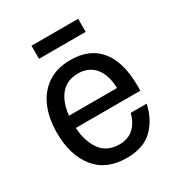

<svg xmlns="http://www.w3.org/2000/svg" viewBox="-161 -769 831 891"><g transform="rotate(-30 254.0 -324.0)"><path d="M261.7 12.5Q151.7 12.5 94.6 -59.6Q37.5 -131.7 37.5 -250Q37.5 -328.3 62.9 -387.1Q88.3 -445.8 137.9 -479.2Q187.5 -512.5 260.8 -512.5Q363.3 -512.5 417.1 -445.8Q470.8 -379.2 470.8 -252.5V-226.7H125Q129.2 -153.3 162.9 -106.2Q196.7 -59.2 262.5 -59.2Q310 -59.2 339.2 -85.8Q368.3 -112.5 380.8 -160H465.8Q450 -84.2 400.8 -35.8Q351.7 12.5 261.7 12.5ZM125.8 -291.7H383.3Q380.8 -364.2 348.3 -402.5Q315.8 -440.8 260 -440.8Q200.8 -440.8 167.1 -401.7Q133.3 -362.5 125.8 -291.7ZM137.5 -590V-660H387.5V-590Z"/></g></svg>

Font: Familjen Grotesk GF
Style: Regular
Weight: 400
Designer: Anders Wikstroem, Jonas Baeckman, Matilda Gysing, Kristian Moeller
Foundry: Familjen STHLM AB
Version: Version 2.000; Beta; Release 4; Build 6